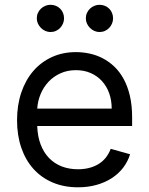

<svg xmlns="http://www.w3.org/2000/svg" viewBox="-20 -770 622 801"><path d="M305.4 11.4Q246.4 11.4 199.2 -8.9Q152 -29.1 119.1 -65.9Q86.3 -102.6 68.7 -154.1Q51.1 -205.6 51.1 -268.5Q51.1 -331.3 68.7 -383.5Q86.3 -435.7 118.6 -473.4Q150.9 -511 196.2 -531.8Q241.5 -552.6 296.9 -552.6Q325.3 -552.6 353.7 -546.5Q382.1 -540.5 408.2 -527Q434.3 -513.5 456.7 -492.4Q479 -471.2 495.7 -440.9Q512.4 -410.5 521.8 -370.6Q531.2 -330.6 531.2 -279.8V-244.3H135.3Q136.7 -200.6 149.7 -166.9Q162.6 -133.2 185 -110.3Q207.4 -87.4 237.9 -75.6Q268.5 -63.9 305.4 -63.9Q354.8 -63.9 390.3 -85.2Q425.8 -106.5 441.8 -149.1L522.7 -126.4Q513.1 -95.5 493.6 -70.1Q474.1 -44.7 446 -26.6Q418 -8.5 382.5 1.4Q346.9 11.4 305.4 11.4ZM446 -316.8Q446 -351.6 435.5 -380.9Q425.1 -410.2 405.5 -431.6Q386 -453.1 358.5 -465.2Q331 -477.3 296.9 -477.3Q261 -477.3 232.1 -464.1Q203.1 -451 182.4 -428.8Q161.6 -406.6 149.5 -377.7Q137.4 -348.7 135.3 -316.8ZM190.3 -636.4Q179.3 -636.4 169 -641Q158.7 -645.6 150.7 -653.6Q142.8 -661.6 138.1 -671.9Q133.5 -682.2 133.5 -693.2Q133.5 -705.6 138.1 -715.9Q142.8 -726.2 150.7 -733.8Q158.7 -741.5 169 -745.7Q179.3 -750 190.3 -750Q202.8 -750 213.1 -745.7Q223.4 -741.5 231 -733.8Q238.6 -726.2 242.9 -715.9Q247.2 -705.6 247.2 -693.2Q247.2 -682.2 242.9 -671.9Q238.6 -661.6 231 -653.6Q223.4 -645.6 213.1 -641Q202.8 -636.4 190.3 -636.4ZM394.9 -636.4Q383.9 -636.4 373.6 -641Q363.3 -645.6 355.3 -653.6Q347.3 -661.6 342.7 -671.9Q338.1 -682.2 338.1 -693.2Q338.1 -705.6 342.7 -715.9Q347.3 -726.2 355.3 -733.8Q363.3 -741.5 373.6 -745.7Q383.9 -750 394.9 -750Q407.3 -750 417.6 -745.7Q427.9 -741.5 435.5 -733.8Q443.2 -726.2 447.4 -715.9Q451.7 -705.6 451.7 -693.2Q451.7 -682.2 447.4 -671.9Q443.2 -661.6 435.5 -653.6Q427.9 -645.6 417.6 -641Q407.3 -636.4 394.9 -636.4Z"/></svg>

Font: Fast_Sans
Style: Regular
Weight: 400
Designer: Rasmus Andersson
Foundry: rsms
Version: Version 3.018;git-588b23468